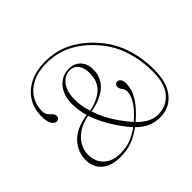

<svg xmlns="http://www.w3.org/2000/svg" viewBox="-171 -975 1213 1213"><g transform="rotate(-45 436.0 -368.0)"><path d="M627.5 14Q581.5 14 544 -2.8Q506.5 -19.5 471 -55.5Q429.5 -23.5 382 -4.8Q334.5 14 273.5 14Q193 14 148.2 -24.8Q103.5 -63.5 103.5 -128.5Q103.5 -200.5 153.5 -254.8Q203.5 -309 309.5 -326Q292.5 -384.5 292.5 -442Q292.5 -491 310.5 -529.5Q328.5 -568 361 -590.2Q393.5 -612.5 437.5 -612.5Q484.5 -612.5 513.8 -581.2Q543 -550 543 -500.5Q543 -426 490.8 -380.5Q438.5 -335 347 -319.5Q374.5 -236.5 428.5 -160.5Q461 -114 488.5 -84Q548.5 -136.5 572.5 -177Q596.5 -217.5 596.5 -250Q596.5 -264 590.2 -274.2Q584 -284.5 577.8 -293.5Q571.5 -302.5 571.5 -313.5Q571.5 -324.5 578 -331.8Q584.5 -339 595.5 -339Q608.5 -339 618 -326.8Q627.5 -314.5 627.5 -291.5Q627.5 -237 595.2 -184.5Q563 -132 496.5 -75.5Q562.5 -7.5 631 -7.5Q705 -7.5 752.2 -61.5Q799.5 -115.5 799.5 -225Q799.5 -324.5 770 -416.8Q740.5 -509 673.5 -584.5Q608.5 -658.5 531.5 -697.8Q454.5 -737 361.5 -737Q286 -737 233.5 -710.8Q181 -684.5 154 -640.5Q127 -596.5 127 -543.5Q127 -523.5 133.8 -511.8Q140.5 -500 149.5 -492Q158.5 -484 165.2 -475.2Q172 -466.5 172 -452Q172 -443 165 -436.5Q158 -430 147 -430Q127 -430 114 -454Q101 -478 101 -519Q101 -590 134 -642Q167 -694 225.8 -722.2Q284.5 -750.5 362.5 -750.5Q457.5 -750.5 537.5 -710.8Q617.5 -671 685.5 -594Q751.5 -520 783 -426.8Q814.5 -333.5 814.5 -228.5Q814.5 -111.5 763.2 -48.8Q712 14 627.5 14ZM324.5 -447Q324.5 -392 344 -329.5Q420.5 -344 465.5 -384.2Q510.5 -424.5 510.5 -501.5Q510.5 -546 490 -573.5Q469.5 -601 434.5 -601Q387.5 -601 356 -560.5Q324.5 -520 324.5 -447ZM138 -144Q138 -78 178.8 -40.2Q219.5 -2.5 288 -2.5Q345 -2.5 386.2 -19.5Q427.5 -36.5 463 -63.5Q447.5 -80 431.5 -100.5Q415.5 -121 398.5 -146Q338.5 -235 312.5 -316Q253 -304 214.2 -277Q175.5 -250 156.8 -215Q138 -180 138 -144Z"/></g></svg>

Font: Fraunces 72pt S000 Thin
Style: Regular
Weight: 100
Version: Version 1.000; ttfautohint (v1.8.3)